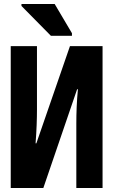

<svg xmlns="http://www.w3.org/2000/svg" viewBox="-20 -946 570 966"><path d="M236 -766H342V-779L255 -926H88V-916ZM34 0H198L368 -497H372C366 -434 364 -379 364 -323V0H496V-714H332L163 -225H159C164 -288 166 -349 166 -395V-714H34Z"/></svg>

Font: Noto Sans Mono Condensed ExtraBold
Style: Regular
Weight: 800
Width: 3
Designer: Monotype Design Team
Foundry: Monotype Imaging Inc.
Version: Version 2.014